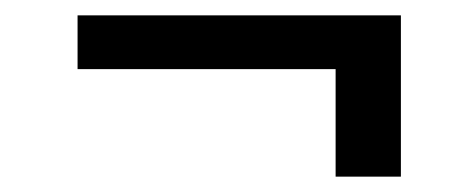

<svg xmlns="http://www.w3.org/2000/svg" viewBox="-20 -414 620 250"><path d="M502 -394H81V-324H417V-184H502Z"/></svg>

Font: Wafeq
Style: Bold
Weight: 700
Designer: Rasmus Andersson & Azza Alameddine
Foundry: Google & TypeTogether
Version: Version 3.000;FEAKit 1.0